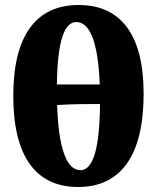

<svg xmlns="http://www.w3.org/2000/svg" viewBox="-20 -737 626 766"><path d="M292 9Q164 9 98.5 -83Q33 -175 33 -355Q33 -533 99 -625Q165 -717 294 -717Q421 -717 487 -627.5Q553 -538 553 -363Q553 -179 486.5 -85Q420 9 292 9ZM284 -649Q210 -649 207 -400H378Q368 -649 284 -649ZM301 -58Q377 -58 379 -322Q337 -322 298.5 -321.5Q260 -321 208 -318Q212 -190 235.5 -124Q259 -58 301 -58Z"/></svg>

Font: Vollkorn ExtraBold
Style: Regular
Weight: 800
Designer: Friedrich Althausen
Foundry: Friedrich Althausen
Version: Version 5.000; ttfautohint (v1.8.3)